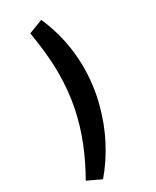

<svg xmlns="http://www.w3.org/2000/svg" viewBox="-260 -784 848 1041"><g transform="rotate(-30 163.5 -263.0)"><path d="M55 195 -30 155Q21 66 57.5 -25.5Q94 -117 114 -216Q134 -315 134 -428Q134 -470 131 -510.5Q128 -551 122.5 -594.5Q117 -638 109 -687L197 -721Q233 -640 250.5 -555Q268 -470 268 -387Q268 -275 241 -169Q214 -63 166 29.5Q118 122 55 195Z"/></g></svg>

Font: Nunito Sans 12pt ExtraLight
Style: Italic
Weight: 200
Italic angle: -9°
Designer: Vernon Adams
Foundry: Vernon Adams
Version: Version 3.101;gftools[0.9.27]